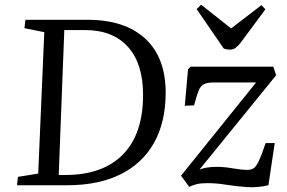

<svg xmlns="http://www.w3.org/2000/svg" viewBox="-20 -795 1232 824"><path d="M53 0 57 -36 144 -50 170 -657 85 -674 89 -710H356Q516 -710 603.5 -629Q691 -548 691 -397Q691 -271 641 -182Q591 -93 496.5 -46.5Q402 0 269 0ZM232 -44H260Q421 -44 507.5 -132Q594 -220 594 -388Q594 -522 529 -594Q464 -666 345 -666H256ZM798 -509H1153L1165 -472L836 -67Q853 -74 872 -76.5Q891 -79 909 -79Q942 -79 979 -72.5Q1016 -66 1043 -66Q1059 -66 1069.5 -73.5Q1080 -81 1091.5 -105.5Q1103 -130 1120 -181H1159L1132 0Q1086 11 1040.5 8Q995 5 952 -2Q909 -9 871 -9Q841 -9 823.5 -4.5Q806 0 792 7L757 -41L1079 -441H896Q870 -441 855.5 -434Q841 -427 832.5 -406Q824 -385 813 -343L773 -341L787 -498ZM824 -756 843 -775 972 -673 1102 -773 1119 -755 1013 -612Q1002 -598 991.5 -590Q981 -582 968 -582Q953 -582 940 -587Z"/></svg>

Font: Literata 36pt
Style: Italic
Weight: 400
Italic angle: -2°
Designer: Latin by Veronika Burian and Jose Scaglione. Greek by Irene Vlachou. Cyrillic by Vera Evstafieva
Foundry: TypeTogether
Version: Version 3.002